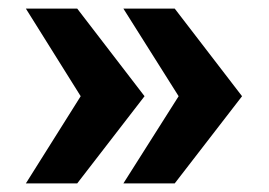

<svg xmlns="http://www.w3.org/2000/svg" viewBox="-20 -547 624 445"><path d="M385 -527 541 -324 385 -122H266L394 -324L266 -527ZM159 -527 315 -324 159 -122H40L167 -324L40 -527Z"/></svg>

Font: Archivo SemiBold ExtraBold
Style: Regular
Weight: 800
Version: Version 2.001